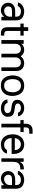

<svg xmlns="http://www.w3.org/2000/svg" viewBox="1830 -2598 780 4481"><g transform="rotate(90 2220.5 -358.0)"><path d="M218 12Q167 12 127.5 -11Q88 -34 66 -73Q44 -112 44 -160Q44 -234 97 -278Q150 -322 242 -322H370V-346Q370 -384 357 -406Q344 -428 324.5 -438.5Q305 -449 284.5 -452.5Q264 -456 248 -456Q202 -456 167 -435Q132 -414 120 -384H38Q46 -426 75 -459.5Q104 -493 149 -512.5Q194 -532 248 -532Q308 -532 357 -510Q406 -488 431 -447Q456 -407 456 -334V0H374V-63H372Q360 -48 338 -30.5Q316 -13 286 -0.5Q256 12 218 12ZM230 -64Q269 -64 300.5 -80.5Q332 -97 351 -125.5Q370 -154 370 -190V-248H248Q178 -248 154 -225Q130 -202 130 -162Q130 -122 158 -93Q186 -64 230 -64Z M764 12Q690 12 653 -25.5Q616 -63 616 -142V-444H532V-520H616V-626H702V-520H812V-444H702V-146Q702 -99 722 -82.5Q742 -66 778 -66H812V12Z M1552 0V-328Q1552 -390 1522.5 -422.5Q1493 -455 1446 -455Q1386 -455 1353 -419.5Q1320 -384 1320 -334V0H1234V-330Q1234 -392 1203 -423.5Q1172 -455 1126 -455Q1064 -455 1033 -416.5Q1002 -378 1002 -314V0H916V-520H1002V-469H1004Q1028 -498 1063.5 -515Q1099 -532 1142 -532Q1194 -532 1232 -510.5Q1270 -489 1292 -451H1295Q1321 -489 1363 -510.5Q1405 -532 1454 -532Q1534 -532 1586 -484Q1638 -436 1638 -336V0Z M1980 12Q1895 12 1842 -26.5Q1789 -65 1764.5 -127Q1740 -189 1740 -260Q1740 -333 1765 -395Q1790 -457 1843 -494.5Q1896 -532 1980 -532Q2065 -532 2117.5 -493.5Q2170 -455 2195 -393Q2220 -331 2220 -260Q2220 -183 2193.5 -121.5Q2167 -60 2114 -24Q2061 12 1980 12ZM1980 -64Q2025 -64 2055 -81.5Q2085 -99 2102.5 -128Q2120 -157 2127 -191.5Q2134 -226 2134 -260Q2134 -293 2126.5 -327.5Q2119 -362 2102 -391Q2085 -420 2055 -438Q2025 -456 1980 -456Q1933 -456 1903 -438Q1873 -420 1856 -390.5Q1839 -361 1832.5 -326.5Q1826 -292 1826 -260Q1826 -214 1839.5 -168.5Q1853 -123 1886.5 -93.5Q1920 -64 1980 -64Z M2512 12Q2486 12 2461.5 7.5Q2437 3 2414 -4Q2368 -19 2338 -53Q2308 -87 2300 -142H2384Q2392 -105 2425.5 -85.5Q2459 -66 2510 -66Q2561 -66 2590.5 -87Q2620 -108 2620 -146Q2620 -173 2599.5 -197Q2579 -221 2544 -226L2454 -239Q2387 -249 2348.5 -280.5Q2310 -312 2310 -374Q2310 -417 2334 -453Q2358 -489 2400.5 -510.5Q2443 -532 2500 -532Q2581 -532 2632.5 -492.5Q2684 -453 2696 -388H2612Q2587 -456 2500 -456Q2452 -456 2424 -434Q2396 -412 2396 -380Q2396 -329 2468 -318L2560 -304Q2604 -298 2637 -282.5Q2670 -267 2688 -235.5Q2706 -204 2706 -150Q2706 -98 2679.5 -61.5Q2653 -25 2609 -6.5Q2565 12 2512 12Z M2868 0V-444H2782V-520H2868V-568Q2868 -646 2909 -687Q2950 -728 3028 -728H3102V-650H3034Q2994 -650 2974 -630.5Q2954 -611 2954 -566V-520H3062V-444H2954V0Z M3359 12Q3278 12 3223.5 -25Q3169 -62 3142 -124.5Q3115 -187 3115 -262Q3115 -347 3146 -407Q3177 -467 3230.5 -499.5Q3284 -532 3353 -532Q3417 -532 3466.5 -502.5Q3516 -473 3544.5 -417.5Q3573 -362 3573 -283V-239H3205V-234Q3205 -155 3249 -109.5Q3293 -64 3361 -64Q3408 -64 3439.5 -84.5Q3471 -105 3479 -130H3567Q3556 -85 3525 -53Q3494 -21 3450.5 -4.5Q3407 12 3359 12ZM3351 -454Q3289 -454 3249.5 -414.5Q3210 -375 3205 -313H3485Q3481 -377 3445.5 -415.5Q3410 -454 3351 -454Z M3675 0V-520H3757V-433H3759Q3778 -474 3817 -499Q3856 -524 3909 -524H3934V-440H3904Q3849 -440 3816.5 -418Q3784 -396 3768 -355Q3757 -325 3757 -267V0Z M4147 12Q4096 12 4056.5 -11Q4017 -34 3995 -73Q3973 -112 3973 -160Q3973 -234 4026 -278Q4079 -322 4171 -322H4299V-346Q4299 -384 4286 -406Q4273 -428 4253.5 -438.5Q4234 -449 4213.5 -452.5Q4193 -456 4177 -456Q4131 -456 4096 -435Q4061 -414 4049 -384H3967Q3975 -426 4004 -459.5Q4033 -493 4078 -512.5Q4123 -532 4177 -532Q4237 -532 4286 -510Q4335 -488 4360 -447Q4385 -407 4385 -334V0H4303V-63H4301Q4289 -48 4267 -30.5Q4245 -13 4215 -0.5Q4185 12 4147 12ZM4159 -64Q4198 -64 4229.5 -80.5Q4261 -97 4280 -125.5Q4299 -154 4299 -190V-248H4177Q4107 -248 4083 -225Q4059 -202 4059 -162Q4059 -122 4087 -93Q4115 -64 4159 -64Z"/></g></svg>

Font: Liter
Style: Regular
Weight: 400
Designer: Anton Skugarov
Foundry: skugi
Version: Version 1.004; ttfautohint (v1.8.4.7-5d5b)